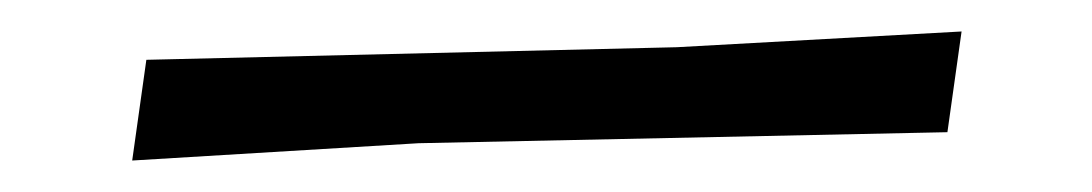

<svg xmlns="http://www.w3.org/2000/svg" viewBox="-20 29 694 122"><path d="M246 120 64 131 73 67 410 59 591 49 582 113Z"/></svg>

Font: Alike Angular
Style: Regular
Weight: 400
Designer: Sveta Sebyakina
Foundry: Cyreal (www.cyreal.org)
Version: Version 1.300; ttfautohint (v1.8.4.7-5d5b)